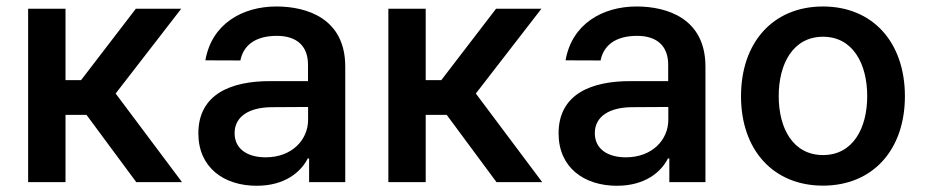

<svg xmlns="http://www.w3.org/2000/svg" viewBox="-20 -573 2911 604"><path d="M68.5 0H186.1V-211.6H252.1L408.7 0H552.6L343.8 -278.8L550.1 -545.5H407.3L235.1 -321H186.1V-545.5H68.5Z M787.6 11.4C875.7 11.4 926.5 -31.6 948.2 -74.6H952.4V0H1066.1V-363.6C1066.1 -515.3 945 -552.6 849.4 -552.6C742.9 -552.6 646 -498.2 626.1 -383.2L736.2 -382.8C745.7 -430.8 783.7 -460.2 850.9 -460.2C914.8 -460.2 948.9 -427.2 948.9 -369.7V-317.8H830.6C707 -318.2 604 -277 604 -153.4C604 -46.5 683.6 11.4 787.6 11.4ZM718 -154.1C718 -207 764.2 -235.1 834.2 -235.8L949.2 -236.5V-196C949.2 -133.5 898.8 -78.1 815.7 -78.1C758.9 -78.1 718 -104 718 -154.1Z M1201.7 0H1319.2V-211.6H1385.3L1541.9 0H1685.7L1476.9 -278.8L1683.2 -545.5H1540.5L1368.3 -321H1319.2V-545.5H1201.7Z M1920.8 11.4C2008.9 11.4 2059.7 -31.6 2081.3 -74.6H2085.6V0H2199.2V-363.6C2199.2 -515.3 2078.1 -552.6 1982.6 -552.6C1876.1 -552.6 1779.1 -498.2 1759.2 -383.2L1869.3 -382.8C1878.9 -430.8 1916.9 -460.2 1984 -460.2C2047.9 -460.2 2082 -427.2 2082 -369.7V-317.8H1963.8C1840.2 -318.2 1737.2 -277 1737.2 -153.4C1737.2 -46.5 1816.8 11.4 1920.8 11.4ZM1851.2 -154.1C1851.2 -207 1897.4 -235.1 1967.3 -235.8L2082.4 -236.5V-196C2082.4 -133.5 2032 -78.1 1948.9 -78.1C1892 -78.1 1851.2 -104 1851.2 -154.1Z M2568.9 11C2725.5 11 2826.7 -101.6 2826.7 -270.2C2826.7 -440 2725.5 -552.6 2568.9 -552.6C2412.3 -552.6 2311.1 -440 2311.1 -270.2C2311.1 -101.6 2412.3 11 2568.9 11ZM2429.7 -270.6C2429.7 -372.9 2475.1 -457.4 2569.2 -457.4C2662.6 -457.4 2708.1 -372.9 2708.1 -270.6C2708.1 -168.7 2662.6 -85.2 2569.2 -85.2C2475.1 -85.2 2429.7 -168.7 2429.7 -270.6Z"/></svg>

Font: Magic Ui Pro Semi Bold
Style: Regular
Weight: 600
Designer: Stefan Endress, Andreas Faust
Version: Version 1.000;FEAKit 1.0